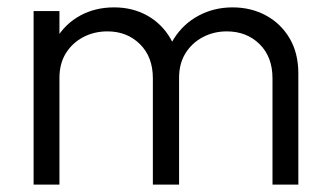

<svg xmlns="http://www.w3.org/2000/svg" viewBox="-20 -500 889 520"><path d="M71 0V-470H141V0ZM394 0V-288Q394 -346 359 -380.5Q324 -415 271 -415Q235 -415 205.5 -399.5Q176 -384 158.5 -356Q141 -328 141 -289L109 -302Q109 -356 133 -396Q157 -436 197.5 -458Q238 -480 289 -480Q339 -480 378.5 -458Q418 -436 441.5 -396Q465 -356 465 -301V0ZM718 0V-288Q718 -346 683 -380.5Q648 -415 594 -415Q559 -415 529.5 -399.5Q500 -384 482.5 -356Q465 -328 465 -289L423 -302Q426 -356 451.5 -396Q477 -436 518.5 -458Q560 -480 610 -480Q660 -480 700.5 -458Q741 -436 764.5 -396Q788 -356 788 -301V0Z"/></svg>

Font: Outfit-Light
Style: Regular
Weight: 300
Designer: Rodrigo Fuenzalida
Foundry: fragTYPE
Version: Version 1.000